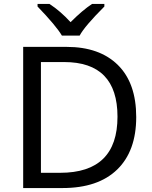

<svg xmlns="http://www.w3.org/2000/svg" viewBox="-20 -951 770 971"><path d="M574.2 -360.8Q574.2 -637.2 304.2 -637.2H187V-77.1H284.2Q574.2 -77.1 574.2 -360.8ZM295.9 0H97.2V-713.9H316.9Q483.4 -713.9 576.2 -622.3Q668.9 -530.8 668.9 -358.9Q668.9 -187 572.5 -93.5Q476.1 0 295.9 0ZM169.9 -931.2H230Q285.6 -895 336.9 -838.9Q398.4 -900.4 445.8 -931.2H507.8V-918Q407.7 -817.9 382.8 -771H293Q263.7 -820.8 169.9 -918Z"/></svg>

Font: NotoSans
Style: Regular
Weight: 400
Designer: Monotype Design team
Foundry: Monotype Imaging Inc.
Version: Version 1.04